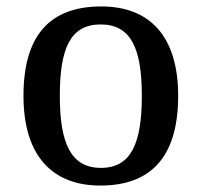

<svg xmlns="http://www.w3.org/2000/svg" viewBox="-20 -567 627 597"><path d="M292 10C451 10 534 -81 534 -269C534 -457 443 -547 295 -547C135 -547 53 -457 53 -269C53 -81 144 10 292 10ZM294 -45C200 -45 166 -122 166 -269C166 -417 199 -491 293 -491C387 -491 421 -417 421 -269C421 -122 388 -45 294 -45Z"/></svg>

Font: Noto Serif Medium
Style: Regular
Weight: 500
Designer: Monotype Design Team
Foundry: Monotype Imaging Inc.
Version: Version 2.013